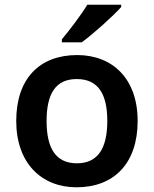

<svg xmlns="http://www.w3.org/2000/svg" viewBox="-20 -837 654 816"><path d="M495 -807V-817H351C324 -772 274 -707 243 -670V-657H327C376 -692 462 -770 495 -807ZM565 -323C565 -503 458 -603 308 -603C148 -603 49 -503 49 -323C49 -143 157 -41 305 -41C465 -41 565 -143 565 -323ZM178 -323C178 -438 216 -501 306 -501C397 -501 436 -438 436 -323C436 -208 397 -143 307 -143C216 -143 178 -208 178 -323Z"/></svg>

Font: Noto Sans Tamil UI SemiBold
Style: Regular
Weight: 600
Designer: Jelle Bosma - Monotype Design Team
Foundry: Monotype Imaging Inc.
Version: Version 2.004